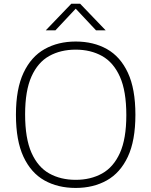

<svg xmlns="http://www.w3.org/2000/svg" viewBox="-20 -964 784 994"><path d="M372 9Q279.5 9 210 -30Q140.5 -69 101.5 -152.5Q62.5 -236 62.5 -370Q62.5 -504 102 -587.5Q141.5 -671 211.2 -710Q281 -749 372 -749Q464 -749 533.5 -710Q603 -671 642 -587.5Q681 -504 681 -370Q681 -236 641.8 -152.5Q602.5 -69 532.8 -30Q463 9 372 9ZM372 -33Q449.5 -33 508.5 -65.8Q567.5 -98.5 600.8 -172Q634 -245.5 634 -368Q634 -492.5 600.8 -566.8Q567.5 -641 508.5 -674Q449.5 -707 372 -707Q294 -707 235 -674.2Q176 -641.5 143 -568Q110 -494.5 110 -372Q110 -247.5 143 -173.2Q176 -99 235 -66Q294 -33 372 -33ZM217 -807 349 -944.5H395L527 -807H477L372 -919L267 -807Z"/></svg>

Font: Encode Sans Semi Expanded ExtraLight
Style: Regular
Weight: 200
Width: 6
Designer: Multiple Designers
Foundry: Impallari Type
Version: Version 3.000; ttfautohint (v1.8.3) -l 8 -r 50 -G 200 -x 14 